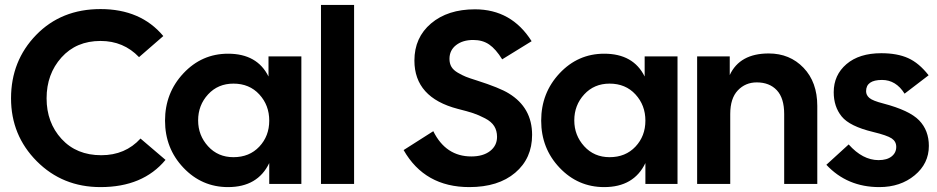

<svg xmlns="http://www.w3.org/2000/svg" viewBox="-20 -750 3821 783"><path d="M390 13Q235 13 130 -92.5Q25 -198 25 -349Q25 -502 127.5 -607.5Q230 -713 390 -713Q554 -713 646 -603L547 -517Q484 -583 390 -583Q291 -583 230.5 -515.5Q170 -448 170 -349Q170 -250 231 -183.5Q292 -117 393 -117Q491 -117 553 -185L655 -98Q563 13 390 13Z M910 13Q803 13 728 -66Q653 -145 653 -258Q653 -371 728 -451Q803 -531 910 -531Q1029 -531 1075 -438V-520H1209V0H1078V-85Q1031 13 910 13ZM932 -109Q997 -109 1037.5 -152Q1078 -195 1078 -258Q1078 -321 1037.5 -365Q997 -409 932 -409Q869 -409 828.5 -365Q788 -321 788 -259Q788 -198 828.5 -153.5Q869 -109 932 -109Z M1289 0V-730H1424V0Z M1894 13Q1712 13 1626 -138L1747 -215Q1798 -112 1902 -112Q1950 -112 1978.5 -134Q2007 -156 2007 -192Q2007 -217 1995.5 -235.5Q1984 -254 1958 -267.5Q1932 -281 1909.5 -288.5Q1887 -296 1847 -306Q1670 -352 1670 -503Q1670 -597 1738 -654.5Q1806 -712 1917 -712Q2066 -712 2148 -582L2028 -508Q2002 -550 1975 -568.5Q1948 -587 1910 -587Q1867 -587 1840 -566Q1813 -545 1813 -510Q1813 -491 1821 -477.5Q1829 -464 1847 -453.5Q1865 -443 1880 -437Q1895 -431 1924 -422Q2018 -392 2055 -369Q2150 -311 2150 -200Q2150 -104 2081 -45.5Q2012 13 1894 13Z M2444 13Q2337 13 2262 -66Q2187 -145 2187 -258Q2187 -371 2262 -451Q2337 -531 2444 -531Q2563 -531 2609 -438V-520H2743V0H2612V-85Q2565 13 2444 13ZM2466 -109Q2531 -109 2571.5 -152Q2612 -195 2612 -258Q2612 -321 2571.5 -365Q2531 -409 2466 -409Q2403 -409 2362.5 -365Q2322 -321 2322 -259Q2322 -198 2362.5 -153.5Q2403 -109 2466 -109Z M2823 0V-520H2956V-444Q2997 -532 3115 -532Q3201 -532 3257 -473.5Q3313 -415 3313 -318V0H3178V-285Q3178 -350 3148 -382Q3118 -414 3066 -414Q3020 -414 2989 -381.5Q2958 -349 2958 -285V0Z M3566 13Q3435 13 3350 -78L3441 -161Q3498 -97 3563 -97Q3597 -97 3616 -112Q3635 -127 3635 -151Q3635 -173 3616.5 -185.5Q3598 -198 3540 -212Q3445 -235 3412.5 -275Q3380 -315 3380 -374Q3380 -444 3432 -488.5Q3484 -533 3574 -533Q3639 -533 3683.5 -513Q3728 -493 3767 -443L3669 -368Q3634 -424 3577 -424Q3512 -424 3512 -378Q3512 -362 3525.5 -350.5Q3539 -339 3582 -328Q3689 -300 3728.5 -259Q3768 -218 3768 -155Q3768 -83 3710 -35Q3652 13 3566 13Z"/></svg>

Font: Cal Sans
Style: Regular
Weight: 400
Designer: Designer Mark Davis DBA MarkFonts
Foundry: Designer Mark Davis DBA MarkFonts
Version: Version 1.000